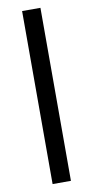

<svg xmlns="http://www.w3.org/2000/svg" viewBox="-94 -750 445 921"><g transform="rotate(-10 128.0 -289.5)"><path d="M173.8 -710.9V131.8H84.5V-710.9Z"/></g></svg>

Font: Vazirmatn UI FD Black
Style: Regular
Weight: 900
Designer: Saber Rastikerdar
Foundry: Saber Rastikerdar
Version: Version 33.003